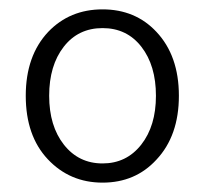

<svg xmlns="http://www.w3.org/2000/svg" viewBox="-20 -828 440 410"><path d="M83 -760Q129 -808 199 -808Q269 -808 314 -760Q362 -709 362 -623.5Q362 -538 314 -487Q269 -438 199 -438Q129 -438 82 -488Q35 -538 35 -623.5Q35 -709 83 -760ZM116.5 -519Q148 -479 199 -479Q250 -479 281.5 -519Q313 -559 313 -623.5Q313 -688 282 -728Q251 -768 199 -768Q147 -768 116 -728Q85 -688 85 -623.5Q85 -559 116.5 -519Z"/></svg>

Font: Resource Han Rounded CN Light
Style: Regular
Weight: 300
Designer: Cyano Hao (round all glyphs); Ryoko NISHIZUKA 西塚涼子 (kana, bopomofo & ideographs); Paul D. Hunt (Latin, Greek & Cyrillic)
Foundry: Cyano Hao
Version: 0.990